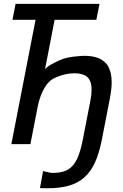

<svg xmlns="http://www.w3.org/2000/svg" viewBox="-20 -750 642 999"><path d="M228 229.5Q222.7 229.5 216.3 229.5Q210 229.5 204.3 229.2Q198.7 229 194.3 228.8Q189.9 228.5 188 228.5Q188.5 228 204.1 140.1L240.7 148.4Q243.7 148.9 246.6 149.2Q249.5 149.4 256.8 149.4Q290.5 149.4 315.2 140.9Q339.8 132.3 357.9 112.3Q376 92.3 388.4 59.3Q400.9 26.4 410.6 -22.5L450.2 -225.6Q456.5 -257.3 456.5 -282.7Q456.5 -328.6 434.8 -348.6Q413.1 -368.7 367.7 -368.7Q345.2 -368.7 321.5 -363.8Q297.9 -358.9 272.9 -348.1Q259.3 -342.3 251 -336.9Q242.7 -331.5 235.4 -324.2Q215.8 -304.7 200.2 -271Q184.6 -237.3 176.3 -195.8L138.2 0H39.1L165 -647H44.9L61 -730H497.6L481.4 -647H264.2L214.4 -390.6Q220.2 -396 225.1 -400.1Q230 -404.3 235.4 -408Q240.7 -411.6 247.1 -415Q253.4 -418.5 262.2 -422.9Q263.2 -423.3 263.9 -423.8Q264.6 -424.3 267.1 -425.5Q269.5 -426.8 274.4 -429Q279.3 -431.2 288.1 -435.5Q296.9 -439.9 306.9 -443.4Q316.9 -446.8 329.6 -449.7Q342.3 -452.6 358.6 -454.8Q375 -457 396.5 -458.5Q402.8 -459 408 -459.2Q413.1 -459.5 420.4 -459.5Q458 -459.5 486.1 -449.7Q514.2 -439.9 533.2 -418.5Q536.1 -415 538.6 -411.6Q541 -408.2 543 -404.3Q561 -372.6 561 -321.8Q561 -303.2 558.6 -282.5Q556.2 -261.7 551.8 -238.3L509.8 -22.5Q496.1 47.4 474.1 95.5Q452.1 143.6 418.5 173.3Q384.8 203.1 337.9 216.3Q291 229.5 228 229.5Z"/></svg>

Font: Hack
Style: Italic
Weight: 400
Italic angle: -11°
Monospace: yes
Designer: Christopher Simpkins
Foundry: Christopher Simpkins
Version: Version 2.019; ttfautohint (v1.4.1) -l 4 -r 80 -G 350 -x 0 -